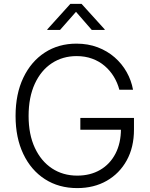

<svg xmlns="http://www.w3.org/2000/svg" viewBox="-20 -963 778 993"><path d="M379.4 9.8Q284.2 9.8 212.4 -36.4Q140.6 -82.5 100.6 -166.5Q60.5 -250.5 60.5 -363.3Q60.5 -477.1 100.6 -561Q140.6 -645 211.7 -691.2Q282.7 -737.3 375.5 -737.3Q435.1 -737.3 484.9 -718.5Q534.7 -699.7 572.8 -666.5Q610.8 -633.3 635 -590.3Q659.2 -547.4 668 -499H597.2Q587.9 -534.7 568.8 -566.2Q549.8 -597.7 521.7 -621.8Q493.7 -646 457 -659.4Q420.4 -672.9 376 -672.9Q304.2 -672.9 248 -636Q191.9 -599.1 159.9 -529.5Q127.9 -460 127.9 -363.3Q127.9 -267.6 160.2 -198.5Q192.4 -129.4 249 -92Q305.7 -54.7 379.4 -54.7Q446.8 -54.7 497.8 -84.2Q548.8 -113.8 577.1 -168.2Q605.5 -222.7 605.5 -296.4L627.4 -292H395.5V-353H672.9V-293Q672.9 -201.2 635.3 -133.3Q597.7 -65.4 531.7 -27.8Q465.8 9.8 379.4 9.8ZM290.5 -808.1H224.6V-811L343.8 -942.9H401.9L521.5 -811V-808.1H454.6L373 -901.9Z"/></svg>

Font: Inter 17pt Light
Style: Regular
Weight: 300
Version: Version 4.001;git-66647c0bb